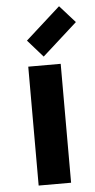

<svg xmlns="http://www.w3.org/2000/svg" viewBox="-56 -830 428 864"><g transform="rotate(-5 158.0 -398.0)"><path d="M244.6 -795.9 314 -718.3 156.2 -576.2 87.4 -654.3ZM83 0V-537.1H229.5V0Z"/></g></svg>

Font: Newest Shape
Style: Bold
Weight: 700
Designer: Wojciech Kalinowski "wmk69" (wmk69@o2.pl)
Foundry: Wojciech Kalinowski "wmk69" (wmk69@o2.pl)
Version: Version 1.0.0; 2022-02-24